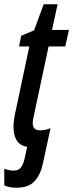

<svg xmlns="http://www.w3.org/2000/svg" viewBox="-37 -679 342 897"><path d="M39 198Q19 198 6.5 195Q-6 192 -17 187V109Q5 118 27 118Q52 118 63 100.5Q74 83 79 57L90 7Q57 2 41.5 -22.5Q26 -47 26 -86Q26 -116 36 -160L100 -462H52L62 -512L122 -537L167 -659H232L206 -539H285L268 -462H190L124 -152Q121 -138 118.5 -125Q116 -112 116 -103Q116 -70 151 -70Q159 -70 173 -72.5Q187 -75 199 -80L163 87Q152 137 124.5 167.5Q97 198 39 198Z"/></svg>

Font: Noto Sans ExtraCondensed Medium
Style: Italic
Weight: 500
Width: 2
Italic angle: -12°
Designer: Monotype Design Team
Foundry: Monotype Imaging Inc.
Version: Version 2.013; ttfautohint (v1.8.4.7-5d5b)